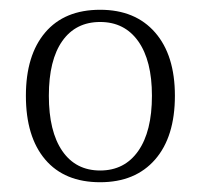

<svg xmlns="http://www.w3.org/2000/svg" viewBox="-20 -731 411 393"><path d="M33 -535Q33 -618 72.5 -664.5Q112 -711 185 -711Q257 -711 297.5 -664.5Q338 -618 338 -535Q338 -451 297.5 -404.5Q257 -358 185 -358Q112 -358 72.5 -404.5Q33 -451 33 -535ZM291 -535Q291 -607 263 -646.5Q235 -686 185 -686Q135 -686 107.5 -647Q80 -608 80 -535Q80 -462 107.5 -422Q135 -382 185 -382Q235 -382 263 -422Q291 -462 291 -535Z"/></svg>

Font: Arima Madurai Light
Style: Regular
Weight: 300
Designer: Joana Correia and Natanael Gama
Foundry: NDISCOVER
Version: Version 1.020